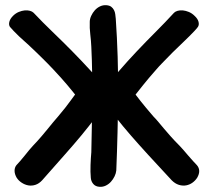

<svg xmlns="http://www.w3.org/2000/svg" viewBox="-20 -714 807 738"><path d="M362 4Q375 5 386.5 -0.5Q398 -6 406.5 -15.5Q415 -25 420.5 -36.5Q426 -48 427 -59Q433 -205 434 -350.5Q435 -496 425 -642Q424 -651 423 -659.5Q422 -668 418 -675.5Q414 -683 407.5 -688Q401 -693 389 -694Q376 -695 364.5 -689.5Q353 -684 344.5 -674.5Q336 -665 330.5 -653Q325 -641 325 -630Q324 -607 327 -582Q330 -557 331 -534Q336 -431 334 -327Q334 -278 333 -229Q332 -180 331 -129Q329 -107 328 -80Q327 -53 329 -31Q330 -17 338.5 -7Q347 3 362 4ZM30 -653Q19 -642 16 -630.5Q13 -619 18 -611Q23 -605 32.5 -595Q42 -585 53 -574.5Q64 -564 74.5 -555Q85 -546 90 -541Q107 -525 119.5 -513Q132 -501 142.5 -490.5Q153 -480 163 -470Q173 -460 186 -446Q202 -429 214.5 -415Q227 -401 238 -388Q249 -375 259.5 -362Q270 -349 282 -334Q290 -325 301.5 -309.5Q313 -294 325 -278.5Q337 -263 347 -250Q357 -237 363 -231Q368 -226 369 -232Q370 -238 371 -249.5Q372 -261 374.5 -275.5Q377 -290 386 -300Q402 -320 403 -334.5Q404 -349 397 -358Q367 -400 331 -439.5Q295 -479 257.5 -517Q220 -555 182 -591.5Q144 -628 109 -665Q104 -670 95 -672.5Q86 -675 75 -674Q64 -673 52 -668Q40 -663 30 -653ZM44 -31Q51 -20 63 -12Q75 -4 88.5 -1.5Q102 1 116 -3.5Q130 -8 142 -21Q193 -79 229 -119.5Q265 -160 293.5 -194.5Q322 -229 348 -263.5Q374 -298 405 -346Q413 -358 416 -373.5Q419 -389 402 -408Q393 -418 381 -424.5Q369 -431 357 -434Q345 -437 334.5 -435.5Q324 -434 318 -427Q312 -420 310 -415Q308 -410 306.5 -406Q305 -402 302.5 -397.5Q300 -393 294 -385Q280 -366 270 -352.5Q260 -339 250.5 -326Q241 -313 230.5 -299.5Q220 -286 203 -266Q194 -256 185 -245Q176 -234 165 -220.5Q154 -207 140 -190.5Q126 -174 106 -153Q100 -147 92 -137Q84 -127 75 -116Q66 -105 57.5 -95Q49 -85 43 -79Q36 -70 36 -57.5Q36 -45 44 -31ZM728 -653Q718 -663 706 -668Q694 -673 683 -674Q672 -675 663 -672.5Q654 -670 649 -665Q615 -628 578.5 -591.5Q542 -555 506 -517Q470 -479 436 -439.5Q402 -400 373 -358Q366 -349 367.5 -334.5Q369 -320 386 -300Q395 -290 398 -275.5Q401 -261 402 -249.5Q403 -238 404.5 -232Q406 -226 411 -231Q417 -237 426.5 -250Q436 -263 447.5 -278.5Q459 -294 470 -309.5Q481 -325 488 -334Q511 -363 530.5 -387.5Q550 -412 580 -446Q592 -460 602 -470Q612 -480 622 -490.5Q632 -501 644 -513Q656 -525 673 -541Q678 -546 687.5 -555Q697 -564 707.5 -574.5Q718 -585 727.5 -595Q737 -605 741 -611Q746 -619 743 -630.5Q740 -642 728 -653ZM738 -31Q754 -59 737 -79Q731 -85 722 -95Q713 -105 703.5 -116Q694 -127 685.5 -137Q677 -147 671 -153Q650 -174 635.5 -190.5Q621 -207 609.5 -220.5Q598 -234 589 -245Q580 -256 570 -266Q553 -286 541.5 -299.5Q530 -313 520 -326Q510 -339 499.5 -352.5Q489 -366 474 -385Q468 -393 465.5 -397.5Q463 -402 461.5 -406Q460 -410 457.5 -415Q455 -420 449 -427Q443 -434 432.5 -435.5Q422 -437 410 -434Q398 -431 386 -424.5Q374 -418 365 -408Q349 -389 353 -373.5Q357 -358 365 -346Q398 -298 425 -263.5Q452 -229 482 -194.5Q512 -160 549 -119.5Q586 -79 640 -21Q653 -8 667.5 -3.5Q682 1 695.5 -1.5Q709 -4 720 -12Q731 -20 738 -31Z"/></svg>

Font: Balpaq
Style: Regular
Weight: 400
Designer: Abay Emes
Version: Version 1.000